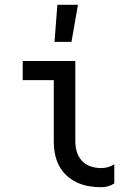

<svg xmlns="http://www.w3.org/2000/svg" viewBox="-20 -775 540 803"><path d="M403 8Q377 8 351 3.5Q325 -1 301.5 -12Q278 -23 258.5 -41Q239 -59 227 -82Q215 -105 210 -131Q205 -157 205 -184V-440H75V-520H295V-184Q295 -161 301.5 -139.5Q308 -118 323 -102Q338 -86 359.5 -79Q381 -72 403 -72Q418 -72 432 -76Q446 -80 458 -88V-8Q446 0 432 4Q418 8 403 8ZM208 -600 220 -755H306L279 -600Z"/></svg>

Font: Iosevka Fixed Medium
Style: Regular
Weight: 500
Monospace: yes
Designer: Belleve Invis
Foundry: Belleve Invis
Version: Version 32.3.0